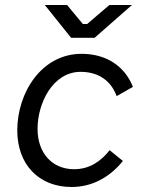

<svg xmlns="http://www.w3.org/2000/svg" viewBox="-20 -740 569 767"><path d="M266 7C345 7 416 -29 471 -97L418 -140C384 -97 339 -64 276 -64C187 -64 130 -130 130 -225C130 -328 191 -453 302 -453C377 -453 425 -414 446 -356L511 -393C478 -477 403 -525 306 -525C146 -525 49 -370 49 -219C49 -84 134 7 266 7ZM264 -589H358L507 -720H417L328 -644H311L248 -720H159Z"/></svg>

Font: Fixel Text 20240404
Style: Italic
Weight: 400
Width: 4
Italic angle: -10°
Designer: AlfaBravo + MacPaw
Foundry: Kyrylo Tkachov, Marchela Mozhyna, Serhii Makarenko, Maria Weinstein, Zakhar Kryvoshyya
Version: Version 1.211;Glyphs 3.2 (3225)